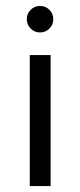

<svg xmlns="http://www.w3.org/2000/svg" viewBox="-20 -625 269 645"><path d="M114.5 -605Q133 -605 146 -592Q159 -579 159 -560.5Q159 -542 146 -529Q133 -516 114.5 -516Q96 -516 83 -529Q70 -542 70 -560.5Q70 -579 83 -592Q96 -605 114.5 -605ZM150 0H80V-440H150Z"/></svg>

Font: Puffins on Iceburgs
Style: Regular
Weight: 400
Version: Version 1.0